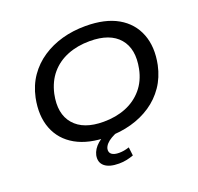

<svg xmlns="http://www.w3.org/2000/svg" viewBox="-152 -879 1282 1241"><g transform="rotate(-20 489.0 -259.0)"><path d="M454 9Q320 9 232.5 -40.5Q145 -90 110 -180Q75 -270 99 -389Q116 -469 158 -529.5Q200 -590 261.5 -631Q323 -672 398 -693Q473 -714 559 -714Q694 -714 780.5 -664.5Q867 -615 902 -525Q937 -435 913 -317Q896 -237 854 -176Q812 -115 751 -74Q690 -33 614.5 -12Q539 9 454 9ZM460 -92Q545 -92 613.5 -119.5Q682 -147 728.5 -201.5Q775 -256 791 -335Q817 -465 754 -539Q691 -613 552 -613Q467 -613 398.5 -585.5Q330 -558 284.5 -504.5Q239 -451 221 -371Q194 -241 258 -166.5Q322 -92 460 -92ZM461 196Q395 196 363 169.5Q331 143 340 95Q349 55 386 22.5Q423 -10 492 -35L520 0Q496 9 474.5 21.5Q453 34 439.5 49Q426 64 422 81Q418 106 435 118.5Q452 131 485 131Q503 131 519.5 128Q536 125 555 119L562 177Q540 185 515 190.5Q490 196 461 196Z"/></g></svg>

Font: Nunito Sans 10pt Expanded SemiBold
Style: Italic
Weight: 600
Width: 7
Italic angle: -9°
Designer: Vernon Adams
Foundry: Vernon Adams
Version: Version 3.101;gftools[0.9.27]